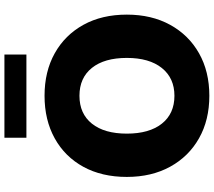

<svg xmlns="http://www.w3.org/2000/svg" viewBox="-68 -864 944 847"><g transform="rotate(-90 403.5 -441.0)"><path d="M404 11Q297 11 216.5 -34.5Q136 -80 91 -162Q46 -244 46 -353Q46 -463 90.5 -544.5Q135 -626 216 -671Q297 -716 404 -716Q511 -716 591.5 -671Q672 -626 717 -544.5Q762 -463 762 -353Q762 -244 717 -162Q672 -80 591.5 -34.5Q511 11 404 11ZM404 -143Q482 -143 526.5 -198.5Q571 -254 571 -353Q571 -452 527 -507Q483 -562 404 -562Q325 -562 281 -507Q237 -452 237 -353Q237 -254 281 -198.5Q325 -143 404 -143ZM219 -796V-893H586V-796Z"/></g></svg>

Font: Nunito Sans Black
Style: Regular
Weight: 900
Designer: Vernon Adams
Foundry: Vernon Adams
Version: Version 3.006; ttfautohint (v1.8.3)